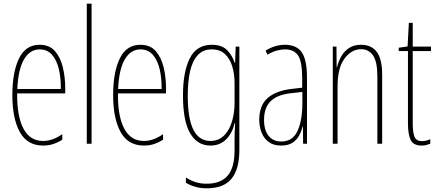

<svg xmlns="http://www.w3.org/2000/svg" viewBox="-20 -780 2372 1042"><path d="M195 -537Q248 -537 278 -503Q308 -469 321 -415Q334 -361 334 -301V-273H73Q72 -148 107.5 -81.5Q143 -15 214 -15Q266 -15 318 -52V-22Q297 -8 271 1Q245 10 214 10Q128 10 87.5 -63.5Q47 -137 47 -264Q47 -388 83 -462.5Q119 -537 195 -537ZM195 -512Q143 -512 111 -459Q79 -406 74 -297H310Q311 -356 299.5 -404.5Q288 -453 262.5 -482.5Q237 -512 195 -512Z M477 0H451V-760H477Z M742 -537Q795 -537 825 -503Q855 -469 868 -415Q881 -361 881 -301V-273H620Q619 -148 654.5 -81.5Q690 -15 761 -15Q813 -15 865 -52V-22Q844 -8 818 1Q792 10 761 10Q675 10 634.5 -63.5Q594 -137 594 -264Q594 -388 630 -462.5Q666 -537 742 -537ZM742 -512Q690 -512 658 -459Q626 -406 621 -297H857Q858 -356 846.5 -404.5Q835 -453 809.5 -482.5Q784 -512 742 -512Z M1129 -537Q1185 -537 1213.5 -507Q1242 -477 1253 -440H1256L1259 -527H1279V35Q1279 138 1236.5 190Q1194 242 1102 242Q1039 242 989 212V184Q1016 200 1042 208.5Q1068 217 1102 217Q1177 217 1215 174Q1253 131 1253 35V-12Q1253 -35 1253.5 -57.5Q1254 -80 1256 -111H1253Q1242 -60 1208.5 -25Q1175 10 1122 10Q1051 10 1012 -56.5Q973 -123 973 -262Q973 -390 1010 -463.5Q1047 -537 1129 -537ZM1129 -512Q1082 -512 1053 -480.5Q1024 -449 1011.5 -393Q999 -337 999 -262Q999 -135 1030 -75Q1061 -15 1122 -15Q1158 -15 1183 -33.5Q1208 -52 1223.5 -82.5Q1239 -113 1246 -149Q1253 -185 1253 -221V-329Q1253 -378 1240.5 -419.5Q1228 -461 1201 -486.5Q1174 -512 1129 -512Z M1526 -537Q1589 -537 1617.5 -496.5Q1646 -456 1646 -358V0H1625L1624 -93H1622Q1616 -68 1603.5 -44.5Q1591 -21 1567.5 -5.5Q1544 10 1506 10Q1464 10 1438 -9.5Q1412 -29 1399.5 -61Q1387 -93 1387 -129Q1387 -208 1432 -247.5Q1477 -287 1559 -297L1620 -304V-355Q1620 -445 1598 -478.5Q1576 -512 1526 -512Q1508 -512 1484 -506Q1460 -500 1432 -483L1421 -505Q1472 -537 1526 -537ZM1558 -274Q1484 -266 1448.5 -230.5Q1413 -195 1413 -129Q1413 -73 1438 -42.5Q1463 -12 1506 -12Q1569 -12 1595 -70Q1621 -128 1621 -220V-281Z M1940 -537Q1995 -537 2024.5 -498.5Q2054 -460 2054 -375V0H2028V-365Q2028 -445 2004.5 -479Q1981 -513 1940 -513Q1888 -513 1850 -462.5Q1812 -412 1812 -311V0H1786V-527H1806L1807 -415H1809Q1816 -445 1831.5 -473Q1847 -501 1873.5 -519Q1900 -537 1940 -537Z M2270 -14Q2283 -14 2295.5 -17.5Q2308 -21 2315 -25V0Q2305 4 2294 7Q2283 10 2269 10Q2223 10 2208.5 -21Q2194 -52 2194 -112V-503H2144V-521L2192 -528L2199 -656H2220V-527H2319V-503H2220V-108Q2220 -60 2230 -37Q2240 -14 2270 -14Z"/></svg>

Font: Noto Sans Thai ExtCond Thin
Style: Regular
Weight: 100
Width: 2
Designer: Monotype Design Team
Foundry: Monotype Imaging Inc.
Version: Version 2.002; ttfautohint (v1.8.4.7-5d5b)